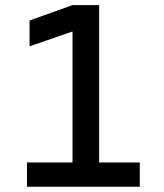

<svg xmlns="http://www.w3.org/2000/svg" viewBox="-20 -713 626 733"><path d="M83 0H513.7V-92.8H358.4V-693.4H256.8L92.8 -634.8V-536.1L256.8 -592.8V-92.8H83Z"/></svg>

Font: Cascadia Code PL
Style: Regular
Weight: 400
Monospace: yes
Designer: Aaron Bell
Foundry: Saja Typeworks
Version: Version 2404.023